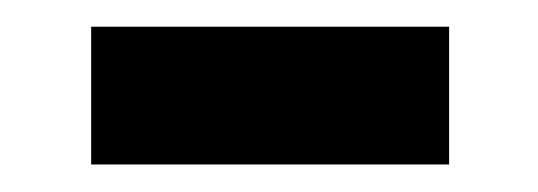

<svg xmlns="http://www.w3.org/2000/svg" viewBox="-20 -351 401 143"><path d="M47.9 -228.5V-331.1H314.5V-228.5Z"/></svg>

Font: Bpmf GenYo Gothic B
Style: B
Weight: 700
Foundry: But Ko
Version: Version 1.320